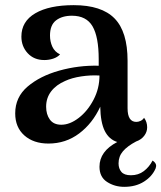

<svg xmlns="http://www.w3.org/2000/svg" viewBox="-20 -546 626 745"><path d="M586 98 584 107Q571 138 539 158.5Q507 179 462 179Q425 179 395.5 160Q366 141 366 101Q366 41 435 5Q403 -5 386.5 -38Q370 -71 369 -132Q339 -67 287 -28Q235 11 168 11Q110 11 74.5 -20.5Q39 -52 39 -106Q39 -169 87 -210Q135 -251 210 -272Q285 -293 363 -291V-316Q363 -403 339 -444Q315 -485 259 -485Q221 -485 197.5 -467Q174 -449 174 -408Q174 -385 183 -365Q192 -345 213 -335Q203 -324 186.5 -318.5Q170 -313 152 -313Q112 -313 87.5 -339.5Q63 -366 63 -404Q63 -463 117 -494.5Q171 -526 266 -526Q374 -526 424.5 -474.5Q475 -423 475 -310V-126Q475 -73 509 -73Q517 -73 525.5 -77Q534 -81 539 -89Q551 -73 551 -52Q551 -34 539.5 -19Q528 -4 508 3Q474 21 457 41Q440 61 440 88Q440 108 451 121Q462 134 488 134Q517 134 538 118Q559 102 572 77Q586 86 586 98ZM366 -253Q331 -255 295 -249.5Q259 -244 233 -232Q198 -217 178.5 -191.5Q159 -166 159 -132Q159 -102 173.5 -82Q188 -62 218 -62Q251 -62 285.5 -88.5Q320 -115 343 -159Q366 -203 366 -253Z"/></svg>

Font: Arima Madurai
Style: Bold
Weight: 700
Designer: Joana Correia and Natanael Gama
Foundry: NDISCOVER
Version: Version 1.019